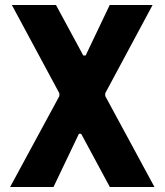

<svg xmlns="http://www.w3.org/2000/svg" viewBox="-20 -750 660 770"><path d="M27.5 -730 218 -376V-364.5L20.5 0H194.5L296.5 -213.5H305.5L420.5 0H599.5L402 -365V-376L592 -730H420L323.5 -527.5H314L204.5 -730Z"/></svg>

Font: Monaspace Neon ExtraBold
Style: Regular
Weight: 800
Designer: Riley Cran & the Lettermatic Team
Foundry: Lettermatic
Version: Version 1.200 (Monaspace Neon)